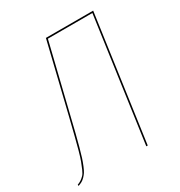

<svg xmlns="http://www.w3.org/2000/svg" viewBox="-163 -793 848 907"><g transform="rotate(-30 261.0 -339.5)"><path d="M476.6 -680.7 381.3 0H373.5L467.8 -672.9H225.1L134.8 -302.2Q122.6 -251.5 114.7 -220Q106.9 -188.5 97.9 -155.5Q88.9 -122.6 83 -104.2Q77.1 -85.9 69.3 -66.9Q61.5 -47.9 55.4 -38.6Q49.3 -29.3 40.5 -20.3Q31.7 -11.2 23.2 -6.6Q14.6 -2 2.9 2L2.4 -4.9Q14.6 -9.3 23.4 -15.4Q32.2 -21.5 40.3 -29.8Q48.3 -38.1 55.9 -55.7Q63.5 -73.2 70.3 -91.1Q77.1 -108.9 86.7 -143.6Q96.2 -178.2 104.5 -211.7Q112.8 -245.1 127 -302.2L218.8 -680.7Z"/></g></svg>

Font: Fira Sans Compressed Eight
Style: Italic
Weight: 100
Width: 3
Italic angle: -8°
Designer: Carrois Corporate & Edenspiekermann AG
Foundry: Carrois Corporate GbR & Edenspiekermann AG
Version: Version 4.203;PS 004.203;hotconv 1.0.88;makeotf.lib2.5.64775